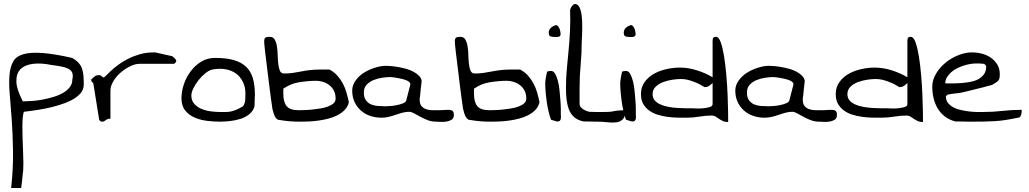

<svg xmlns="http://www.w3.org/2000/svg" viewBox="-20 -601 5090 950"><path d="M35.2 329.1Q45.9 230.5 44.4 146Q43 61.5 38.1 -8.3Q33.2 -78.1 28.3 -133.8Q23.4 -189.5 26.9 -229.5Q30.3 -269.5 44.9 -295.9Q59.6 -322.3 94.7 -332.5Q129.9 -342.8 188 -338.9Q246.1 -335 336.9 -314.5Q357.4 -302.7 369.1 -289.6Q380.9 -276.4 386.2 -260.3Q391.6 -244.1 393.1 -224.6Q394.5 -205.1 394.5 -182.6Q394.5 -157.2 377 -137.7Q359.4 -118.2 332 -104.5Q304.7 -90.8 271 -80.6Q237.3 -70.3 204.6 -64Q171.9 -57.6 143.6 -53.7Q115.2 -49.8 98.6 -47.9Q94.7 -41 92.8 -21Q90.8 -1 90.8 27.3Q90.8 55.7 91.8 87.4Q92.8 119.1 94.2 149.4Q95.7 179.7 95.7 205.1Q95.7 230.5 94.7 244.1Q92.8 252.9 91.8 268.1Q90.8 283.2 88.9 296.9Q86.9 310.5 85.9 319.3L85 329.1ZM235.4 -279.3Q184.6 -290 144 -285.2Q103.5 -280.3 82 -259.3Q60.5 -238.3 61 -199.2Q61.5 -160.2 92.8 -99.6Q110.4 -99.6 134.8 -101.1Q159.2 -102.5 186 -107.4Q212.9 -112.3 240.2 -120.1Q267.6 -127.9 289.6 -140.1Q311.5 -152.3 324.7 -168.9Q337.9 -185.5 337.9 -207Q342.8 -229.5 336.9 -242.2Q331.1 -254.9 316.4 -261.7Q301.8 -268.6 280.8 -272.5Q259.8 -276.4 235.4 -279.3Z M441.4 -190.4Q440.4 -190.4 436.5 -193.8Q432.6 -197.3 432.6 -200.2Q431.6 -200.2 431.6 -202.1V-207Q431.6 -208 432.6 -209Q443.4 -219.7 450.7 -224.6Q458 -229.5 470.7 -229.5Q474.6 -229.5 478 -227.5Q481.4 -225.6 483.4 -223.6Q485.4 -221.7 487.8 -219.7Q490.2 -217.8 493.2 -217.8Q496.1 -217.8 504.9 -227.1Q513.7 -236.3 528.3 -250Q543 -263.7 564.5 -279.8Q585.9 -295.9 612.8 -309.6Q639.6 -323.2 671.4 -332.5Q703.1 -341.8 741.2 -341.8H747.1Q751 -340.8 763.2 -338.4Q775.4 -335.9 789.1 -332.5Q802.7 -329.1 814.9 -326.7Q827.1 -324.2 832 -323.2Q833 -322.3 835.9 -319.8Q838.9 -317.4 841.8 -314.9Q844.7 -312.5 847.2 -309.6Q849.6 -306.6 850.6 -304.7Q850.6 -303.7 851.6 -301.8Q851.6 -301.8 852.1 -300.8Q852.5 -299.8 852.5 -299.8L851.6 -297.9Q851.6 -297.9 851.6 -296.9Q850.6 -295.9 850.6 -294.9Q849.6 -292 845.7 -288.6Q841.8 -285.2 841.8 -285.2H669.9Q648.4 -285.2 623.5 -272.9Q598.6 -260.7 576.7 -241.7Q554.7 -222.7 540.5 -198.7Q526.4 -174.8 526.4 -152.3V-13.7Q515.6 -13.7 510.7 -11.2Q505.9 -8.8 502.4 -5.9Q499 -2.9 495.1 -1Q491.2 1 484.4 1H482.4Q481.4 1 480.5 0Q476.6 -1 473.6 -4.4Q470.7 -7.8 470.7 -8.8Z M877.9 -115.2Q877.9 -148.4 889.6 -183.6Q901.4 -218.8 923.3 -248Q945.3 -277.3 975.6 -295.9Q1005.9 -314.5 1044.9 -314.5Q1099.6 -314.5 1136.7 -303.7Q1173.8 -293 1197.3 -271Q1220.7 -249 1231 -214.4Q1241.2 -179.7 1241.2 -132.8Q1241.2 -129.9 1240.7 -121.6Q1240.2 -113.3 1240.2 -104.5Q1240.2 -95.7 1239.7 -87.4Q1239.3 -79.1 1239.3 -75.2Q1232.4 -50.8 1213.4 -35.6Q1194.3 -20.5 1169.4 -12.7Q1144.5 -4.9 1117.7 -2Q1090.8 1 1069.3 1Q1039.1 1 1005.9 -2.9Q972.7 -6.8 943.8 -19Q915 -31.2 896.5 -54.2Q877.9 -77.1 877.9 -115.2ZM926.8 -127.9Q926.8 -102.5 941.9 -86.4Q957 -70.3 978.5 -61.5Q1000 -52.7 1024.9 -49.8Q1049.8 -46.9 1067.4 -46.9Q1085 -46.9 1098.1 -46.9Q1111.3 -46.9 1124 -49.8Q1136.7 -52.7 1150.4 -58.6Q1164.1 -64.5 1182.6 -75.2Q1192.4 -90.8 1193.4 -106Q1194.3 -121.1 1194.3 -137.7Q1194.3 -170.9 1181.6 -196.3Q1168.9 -221.7 1147.5 -237.3Q1126 -252.9 1096.2 -258.3Q1066.4 -263.7 1030.3 -256.8Q1015.6 -253.9 997.1 -239.3Q978.5 -224.6 962.9 -205.1Q947.3 -185.5 937 -164.6Q926.8 -143.6 926.8 -127.9Z M1354.5 -8.8Q1346.7 -13.7 1341.8 -22Q1336.9 -30.3 1334 -40Q1331.1 -49.8 1328.6 -59.6Q1326.2 -69.3 1326.2 -75.2Q1324.2 -85.9 1321.3 -108.4Q1318.4 -130.9 1314.5 -160.6Q1310.5 -190.4 1306.6 -223.6Q1302.7 -256.8 1298.8 -287.6Q1294.9 -318.4 1292 -342.8Q1289.1 -367.2 1288.1 -379.9Q1288.1 -381.8 1287.6 -387.7Q1287.1 -393.6 1287.1 -395.5Q1287.1 -410.2 1293 -414.6Q1298.8 -418.9 1313.5 -418.9Q1331.1 -418.9 1338.9 -405.8Q1346.7 -392.6 1350.1 -372.1Q1353.5 -351.6 1354 -328.1Q1354.5 -304.7 1356.9 -284.2Q1359.4 -263.7 1365.2 -250.5Q1371.1 -237.3 1385.7 -237.3Q1407.2 -237.3 1428.7 -240.2Q1450.2 -243.2 1471.7 -247.6Q1493.2 -252 1515.1 -254.4Q1537.1 -256.8 1558.6 -256.8H1568.4Q1576.2 -256.8 1584.5 -256.8Q1592.8 -256.8 1600.6 -256.8H1610.4Q1632.8 -245.1 1648.9 -227.1Q1665 -209 1676.3 -188Q1687.5 -167 1694.3 -143.1Q1701.2 -119.1 1706.1 -95.7Q1701.2 -73.2 1686 -57.6Q1670.9 -42 1650.4 -31.2Q1629.9 -20.5 1605.5 -14.2Q1581.1 -7.8 1556.2 -4.4Q1531.2 -1 1508.8 0Q1486.3 1 1468.8 1Q1452.1 1 1439 0.5Q1425.8 0 1413.1 -1Q1400.4 -2 1386.2 -3.9Q1372.1 -5.9 1354.5 -8.8ZM1381.8 -137.7Q1381.8 -95.7 1398.4 -75.7Q1415 -55.7 1458 -55.7Q1466.8 -55.7 1484.4 -56.2Q1502 -56.6 1522 -58.6Q1542 -60.5 1563.5 -64Q1585 -67.4 1602.1 -73.7Q1619.1 -80.1 1629.9 -89.4Q1640.6 -98.6 1640.6 -113.3Q1640.6 -134.8 1632.8 -150.9Q1625 -167 1611.3 -178.2Q1597.7 -189.5 1580.1 -195.3Q1562.5 -201.2 1543 -201.2Q1522.5 -201.2 1501.5 -199.2Q1480.5 -197.3 1459 -193.8Q1437.5 -190.4 1418 -182.1Q1398.4 -173.8 1381.8 -162.1Q1381.8 -158.2 1381.8 -149.4Q1381.8 -140.6 1381.8 -137.7Z M2004.9 -47.9Q1989.3 -47.9 1972.2 -43.5Q1955.1 -39.1 1938.5 -33.2Q1921.9 -27.3 1903.8 -22.9Q1885.7 -18.6 1867.2 -18.6Q1838.9 -18.6 1812.5 -27.3Q1786.1 -36.1 1766.1 -53.7Q1746.1 -71.3 1734.4 -96.2Q1722.7 -121.1 1722.7 -152.3Q1722.7 -179.7 1739.7 -203.1Q1756.8 -226.6 1782.2 -242.2Q1807.6 -257.8 1836.9 -266.6Q1866.2 -275.4 1889.6 -275.4Q1900.4 -275.4 1916.5 -273.9Q1932.6 -272.5 1951.7 -269Q1970.7 -265.6 1990.2 -260.3Q2009.8 -254.9 2025.9 -246.1Q2042 -237.3 2053.2 -226.1Q2064.5 -214.8 2066.4 -200.2Q2066.4 -195.3 2064.5 -183.1Q2062.5 -170.9 2061.5 -157.2Q2060.5 -143.6 2059.1 -131.3Q2057.6 -119.1 2056.6 -113.3V-107.4Q2056.6 -85.9 2066.4 -75.2Q2076.2 -64.5 2090.3 -60.1Q2104.5 -55.7 2120.1 -55.7H2151.4Q2166 -55.7 2169.9 -56.2Q2173.8 -56.6 2175.3 -56.6Q2176.8 -56.6 2180.2 -57.1Q2183.6 -57.6 2199.2 -57.6Q2211.9 -57.6 2218.8 -52.7Q2225.6 -47.9 2225.6 -32.2Q2225.6 -15.6 2214.8 -8.8Q2204.1 -2 2189.5 0.5Q2174.8 2.9 2160.2 2Q2145.5 1 2137.7 1Q2115.2 1 2095.2 -6.8Q2075.2 -14.6 2058.6 -23.9Q2042 -33.2 2028.3 -40.5Q2014.6 -47.9 2004.9 -47.9ZM1780.3 -142.6Q1780.3 -119.1 1790.5 -105Q1800.8 -90.8 1815.9 -84.5Q1831.1 -78.1 1849.6 -76.7Q1868.2 -75.2 1885.7 -75.2Q1892.6 -75.2 1908.7 -76.2Q1924.8 -77.1 1942.4 -80.6Q1960 -84 1974.1 -89.8Q1988.3 -95.7 1990.2 -104.5L2009.8 -180.7Q2011.7 -188.5 2005.9 -194.3Q2000 -200.2 1989.7 -204.1Q1979.5 -208 1967.3 -210.9Q1955.1 -213.9 1943.4 -215.8Q1931.6 -217.8 1922.4 -218.8Q1913.1 -219.7 1911.1 -219.7Q1893.6 -219.7 1870.6 -216.3Q1847.7 -212.9 1827.6 -204.6Q1807.6 -196.3 1793.9 -181.6Q1780.3 -167 1780.3 -142.6Z M2297.9 -8.8Q2290 -13.7 2285.2 -22Q2280.3 -30.3 2277.3 -40Q2274.4 -49.8 2272 -59.6Q2269.5 -69.3 2269.5 -75.2Q2267.6 -85.9 2264.6 -108.4Q2261.7 -130.9 2257.8 -160.6Q2253.9 -190.4 2250 -223.6Q2246.1 -256.8 2242.2 -287.6Q2238.3 -318.4 2235.4 -342.8Q2232.4 -367.2 2231.4 -379.9Q2231.4 -381.8 2231 -387.7Q2230.5 -393.6 2230.5 -395.5Q2230.5 -410.2 2236.3 -414.6Q2242.2 -418.9 2256.8 -418.9Q2274.4 -418.9 2282.2 -405.8Q2290 -392.6 2293.5 -372.1Q2296.9 -351.6 2297.4 -328.1Q2297.9 -304.7 2300.3 -284.2Q2302.7 -263.7 2308.6 -250.5Q2314.5 -237.3 2329.1 -237.3Q2350.6 -237.3 2372.1 -240.2Q2393.6 -243.2 2415 -247.6Q2436.5 -252 2458.5 -254.4Q2480.5 -256.8 2502 -256.8H2511.7Q2519.5 -256.8 2527.8 -256.8Q2536.1 -256.8 2543.9 -256.8H2553.7Q2576.2 -245.1 2592.3 -227.1Q2608.4 -209 2619.6 -188Q2630.9 -167 2637.7 -143.1Q2644.5 -119.1 2649.4 -95.7Q2644.5 -73.2 2629.4 -57.6Q2614.3 -42 2593.8 -31.2Q2573.2 -20.5 2548.8 -14.2Q2524.4 -7.8 2499.5 -4.4Q2474.6 -1 2452.1 0Q2429.7 1 2412.1 1Q2395.5 1 2382.3 0.5Q2369.1 0 2356.4 -1Q2343.8 -2 2329.6 -3.9Q2315.4 -5.9 2297.9 -8.8ZM2325.2 -137.7Q2325.2 -95.7 2341.8 -75.7Q2358.4 -55.7 2401.4 -55.7Q2410.2 -55.7 2427.7 -56.2Q2445.3 -56.6 2465.3 -58.6Q2485.4 -60.5 2506.8 -64Q2528.3 -67.4 2545.4 -73.7Q2562.5 -80.1 2573.2 -89.4Q2584 -98.6 2584 -113.3Q2584 -134.8 2576.2 -150.9Q2568.4 -167 2554.7 -178.2Q2541 -189.5 2523.4 -195.3Q2505.9 -201.2 2486.3 -201.2Q2465.8 -201.2 2444.8 -199.2Q2423.8 -197.3 2402.3 -193.8Q2380.9 -190.4 2361.3 -182.1Q2341.8 -173.8 2325.2 -162.1Q2325.2 -158.2 2325.2 -149.4Q2325.2 -140.6 2325.2 -137.7Z M2706.1 -8.8Q2699.2 -28.3 2693.8 -51.3Q2688.5 -74.2 2685.1 -98.6Q2681.6 -123 2679.7 -146.5Q2677.7 -169.9 2677.7 -190.4Q2677.7 -193.4 2678.7 -201.7Q2679.7 -210 2681.2 -218.8Q2682.6 -227.5 2684.6 -235.8Q2686.5 -244.1 2687.5 -247.1Q2688.5 -248 2696.3 -249Q2704.1 -250 2706.1 -250Q2718.8 -250 2726.6 -236.3Q2734.4 -222.7 2740.2 -201.2Q2746.1 -179.7 2748.5 -153.8Q2751 -127.9 2752.9 -104Q2754.9 -80.1 2754.9 -61.5Q2754.9 -43 2754.9 -36.1Q2754.9 -33.2 2755.4 -26.9Q2755.9 -20.5 2754.9 -14.2Q2753.9 -7.8 2750.5 -3.9Q2747.1 0 2739.3 0H2735.4Q2733.4 0 2729.5 -1.5Q2725.6 -2.9 2720.7 -4.4Q2715.8 -5.9 2711.9 -6.8Q2708 -7.8 2706.1 -8.8ZM2695.3 -439.5Q2695.3 -463.9 2726.6 -475.6Q2733.4 -478.5 2738.8 -473.6Q2744.1 -468.8 2747.6 -460.9Q2751 -453.1 2752.4 -444.8Q2753.9 -436.5 2753.9 -432.6Q2753.9 -426.8 2751 -423.3Q2748 -419.9 2743.7 -418.9Q2739.3 -418 2734.4 -418H2726.6Q2712.9 -418 2704.1 -420.9Q2695.3 -423.8 2695.3 -439.5Z M2780.3 -163.1Q2780.3 -214.8 2784.7 -260.7Q2789.1 -306.6 2793.5 -353.5Q2797.9 -400.4 2800.3 -448.2Q2802.7 -496.1 2800.8 -551.8Q2801.8 -555.7 2803.7 -560.5Q2805.7 -565.4 2809.1 -569.8Q2812.5 -574.2 2816.4 -577.6Q2820.3 -581.1 2825.2 -581.1Q2836.9 -581.1 2844.7 -568.8Q2852.5 -556.6 2856 -537.6Q2859.4 -518.6 2860.4 -496.1Q2861.3 -473.6 2860.8 -452.6Q2860.4 -431.6 2859.4 -416Q2858.4 -400.4 2858.4 -394.5Q2858.4 -336.9 2853 -280.8Q2847.7 -224.6 2847.7 -166V-150.4Q2847.7 -138.7 2847.7 -126Q2847.7 -113.3 2847.7 -101.6V-85.9Q2848.6 -76.2 2854.5 -69.8Q2860.4 -63.5 2867.7 -59.1Q2875 -54.7 2882.8 -51.8Q2890.6 -48.8 2896.5 -47.9Q2900.4 -47.9 2909.7 -47.4Q2918.9 -46.9 2929.7 -46.9Q2940.4 -46.9 2949.7 -46.9Q2959 -46.9 2962.9 -46.9Q2979.5 -46.9 2989.7 -47.4Q3000 -47.9 3006.3 -48.8Q3012.7 -49.8 3018.6 -51.3Q3024.4 -52.7 3031.2 -53.2Q3038.1 -53.7 3047.9 -54.7Q3057.6 -55.7 3074.2 -55.7Q3074.2 -23.4 3061.5 -10.7Q3048.8 2 3028.8 4.4Q3008.8 6.8 2984.9 3.9Q2960.9 1 2938.5 1H2924.8Q2915 1 2903.3 0.5Q2891.6 0 2880.9 0H2868.2Q2837.9 -5.9 2820.3 -22Q2802.7 -38.1 2794.4 -61Q2786.1 -84 2783.2 -110.4Q2780.3 -136.7 2780.3 -163.1Z M3077.1 -8.8Q3070.3 -28.3 3064.9 -51.3Q3059.6 -74.2 3056.2 -98.6Q3052.7 -123 3050.8 -146.5Q3048.8 -169.9 3048.8 -190.4Q3048.8 -193.4 3049.8 -201.7Q3050.8 -210 3052.2 -218.8Q3053.7 -227.5 3055.7 -235.8Q3057.6 -244.1 3058.6 -247.1Q3059.6 -248 3067.4 -249Q3075.2 -250 3077.1 -250Q3089.8 -250 3097.7 -236.3Q3105.5 -222.7 3111.3 -201.2Q3117.2 -179.7 3119.6 -153.8Q3122.1 -127.9 3124 -104Q3126 -80.1 3126 -61.5Q3126 -43 3126 -36.1Q3126 -33.2 3126.5 -26.9Q3127 -20.5 3126 -14.2Q3125 -7.8 3121.6 -3.9Q3118.2 0 3110.4 0H3106.4Q3104.5 0 3100.6 -1.5Q3096.7 -2.9 3091.8 -4.4Q3086.9 -5.9 3083 -6.8Q3079.1 -7.8 3077.1 -8.8ZM3066.4 -439.5Q3066.4 -463.9 3097.7 -475.6Q3104.5 -478.5 3109.9 -473.6Q3115.2 -468.8 3118.7 -460.9Q3122.1 -453.1 3123.5 -444.8Q3125 -436.5 3125 -432.6Q3125 -426.8 3122.1 -423.3Q3119.1 -419.9 3114.7 -418.9Q3110.4 -418 3105.5 -418H3097.7Q3084 -418 3075.2 -420.9Q3066.4 -423.8 3066.4 -439.5Z M3502.9 -29.3Q3470.7 -29.3 3439.9 -23.9Q3409.2 -18.6 3377.9 -18.6Q3356.4 -18.6 3331.5 -19Q3306.6 -19.5 3281.7 -22.9Q3256.8 -26.4 3233.4 -33.7Q3210 -41 3191.9 -54.2Q3173.8 -67.4 3162.6 -86.9Q3151.4 -106.4 3151.4 -135.7Q3151.4 -170.9 3170.4 -196.3Q3189.5 -221.7 3217.3 -236.8Q3245.1 -252 3278.8 -259.3Q3312.5 -266.6 3343.8 -266.6Q3384.8 -266.6 3427.2 -253.4Q3469.7 -240.2 3505.9 -218.8V-399.4Q3505.9 -412.1 3510.3 -415.5Q3514.6 -418.9 3522.5 -418.9Q3536.1 -418.9 3545.9 -392.1Q3555.7 -365.2 3562.5 -323.2Q3569.3 -281.2 3573.7 -230.5Q3578.1 -179.7 3580.1 -132.8Q3582 -85.9 3582.5 -49.3Q3583 -12.7 3583 2.9Q3567.4 2.9 3556.2 -2.4Q3544.9 -7.8 3536.6 -13.7Q3528.3 -19.5 3520.5 -24.4Q3512.7 -29.3 3502.9 -29.3ZM3209 -135.7Q3209 -116.2 3219.7 -104Q3230.5 -91.8 3248 -84Q3265.6 -76.2 3287.1 -72.3Q3308.6 -68.4 3330.1 -66.9Q3351.6 -65.4 3371.1 -65.4H3403.3Q3405.3 -65.4 3421.4 -64.5Q3437.5 -63.5 3456.1 -64.9Q3474.6 -66.4 3490.2 -70.8Q3505.9 -75.2 3505.9 -85.9V-190.4Q3495.1 -179.7 3486.8 -174.8Q3478.5 -169.9 3465.8 -169.9Q3464.8 -169.9 3455.1 -176.3Q3445.3 -182.6 3429.2 -189.9Q3413.1 -197.3 3392.1 -203.6Q3371.1 -210 3346.7 -210Q3330.1 -210 3306.6 -206.5Q3283.2 -203.1 3261.2 -194.8Q3239.3 -186.5 3224.1 -171.9Q3209 -157.2 3209 -135.7Z M3900.4 -47.9Q3884.8 -47.9 3867.7 -43.5Q3850.6 -39.1 3834 -33.2Q3817.4 -27.3 3799.3 -22.9Q3781.2 -18.6 3762.7 -18.6Q3734.4 -18.6 3708 -27.3Q3681.6 -36.1 3661.6 -53.7Q3641.6 -71.3 3629.9 -96.2Q3618.2 -121.1 3618.2 -152.3Q3618.2 -179.7 3635.3 -203.1Q3652.3 -226.6 3677.7 -242.2Q3703.1 -257.8 3732.4 -266.6Q3761.7 -275.4 3785.2 -275.4Q3795.9 -275.4 3812 -273.9Q3828.1 -272.5 3847.2 -269Q3866.2 -265.6 3885.7 -260.3Q3905.3 -254.9 3921.4 -246.1Q3937.5 -237.3 3948.7 -226.1Q3960 -214.8 3961.9 -200.2Q3961.9 -195.3 3960 -183.1Q3958 -170.9 3957 -157.2Q3956.1 -143.6 3954.6 -131.3Q3953.1 -119.1 3952.1 -113.3V-107.4Q3952.1 -85.9 3961.9 -75.2Q3971.7 -64.5 3985.8 -60.1Q4000 -55.7 4015.6 -55.7H4046.9Q4061.5 -55.7 4065.4 -56.2Q4069.3 -56.6 4070.8 -56.6Q4072.3 -56.6 4075.7 -57.1Q4079.1 -57.6 4094.7 -57.6Q4107.4 -57.6 4114.3 -52.7Q4121.1 -47.9 4121.1 -32.2Q4121.1 -15.6 4110.4 -8.8Q4099.6 -2 4085 0.5Q4070.3 2.9 4055.7 2Q4041 1 4033.2 1Q4010.7 1 3990.7 -6.8Q3970.7 -14.6 3954.1 -23.9Q3937.5 -33.2 3923.8 -40.5Q3910.2 -47.9 3900.4 -47.9ZM3675.8 -142.6Q3675.8 -119.1 3686 -105Q3696.3 -90.8 3711.4 -84.5Q3726.6 -78.1 3745.1 -76.7Q3763.7 -75.2 3781.2 -75.2Q3788.1 -75.2 3804.2 -76.2Q3820.3 -77.1 3837.9 -80.6Q3855.5 -84 3869.6 -89.8Q3883.8 -95.7 3885.7 -104.5L3905.3 -180.7Q3907.2 -188.5 3901.4 -194.3Q3895.5 -200.2 3885.3 -204.1Q3875 -208 3862.8 -210.9Q3850.6 -213.9 3838.9 -215.8Q3827.1 -217.8 3817.9 -218.8Q3808.6 -219.7 3806.6 -219.7Q3789.1 -219.7 3766.1 -216.3Q3743.2 -212.9 3723.1 -204.6Q3703.1 -196.3 3689.5 -181.6Q3675.8 -167 3675.8 -142.6Z M4466.8 -29.3Q4434.6 -29.3 4403.8 -23.9Q4373 -18.6 4341.8 -18.6Q4320.3 -18.6 4295.4 -19Q4270.5 -19.5 4245.6 -22.9Q4220.7 -26.4 4197.3 -33.7Q4173.8 -41 4155.8 -54.2Q4137.7 -67.4 4126.5 -86.9Q4115.2 -106.4 4115.2 -135.7Q4115.2 -170.9 4134.3 -196.3Q4153.3 -221.7 4181.2 -236.8Q4209 -252 4242.7 -259.3Q4276.4 -266.6 4307.6 -266.6Q4348.6 -266.6 4391.1 -253.4Q4433.6 -240.2 4469.7 -218.8V-399.4Q4469.7 -412.1 4474.1 -415.5Q4478.5 -418.9 4486.3 -418.9Q4500 -418.9 4509.8 -392.1Q4519.5 -365.2 4526.4 -323.2Q4533.2 -281.2 4537.6 -230.5Q4542 -179.7 4543.9 -132.8Q4545.9 -85.9 4546.4 -49.3Q4546.9 -12.7 4546.9 2.9Q4531.2 2.9 4520 -2.4Q4508.8 -7.8 4500.5 -13.7Q4492.2 -19.5 4484.4 -24.4Q4476.6 -29.3 4466.8 -29.3ZM4172.9 -135.7Q4172.9 -116.2 4183.6 -104Q4194.3 -91.8 4211.9 -84Q4229.5 -76.2 4251 -72.3Q4272.5 -68.4 4293.9 -66.9Q4315.4 -65.4 4335 -65.4H4367.2Q4369.1 -65.4 4385.3 -64.5Q4401.4 -63.5 4419.9 -64.9Q4438.5 -66.4 4454.1 -70.8Q4469.7 -75.2 4469.7 -85.9V-190.4Q4459 -179.7 4450.7 -174.8Q4442.4 -169.9 4429.7 -169.9Q4428.7 -169.9 4418.9 -176.3Q4409.2 -182.6 4393.1 -189.9Q4377 -197.3 4356 -203.6Q4335 -210 4310.5 -210Q4293.9 -210 4270.5 -206.5Q4247.1 -203.1 4225.1 -194.8Q4203.1 -186.5 4188 -171.9Q4172.9 -157.2 4172.9 -135.7Z M4592.8 -171.9Q4592.8 -205.1 4611.3 -236.3Q4629.9 -267.6 4658.7 -291Q4687.5 -314.5 4722.2 -328.1Q4756.8 -341.8 4788.1 -341.8Q4813.5 -341.8 4838.4 -335.4Q4863.3 -329.1 4882.8 -315.4Q4902.3 -301.8 4914.6 -281.7Q4926.8 -261.7 4926.8 -234.4Q4926.8 -221.7 4925.3 -214.4Q4923.8 -207 4918.9 -201.7Q4914.1 -196.3 4906.7 -191.9Q4899.4 -187.5 4888.7 -180.7Q4882.8 -179.7 4871.1 -176.3Q4859.4 -172.9 4844.2 -168.9Q4829.1 -165 4812.5 -161.1Q4795.9 -157.2 4780.8 -153.3Q4765.6 -149.4 4753.9 -146.5Q4742.2 -143.6 4736.3 -142.6Q4733.4 -141.6 4723.6 -140.6Q4713.9 -139.6 4702.6 -138.2Q4691.4 -136.7 4681.6 -135.3Q4671.9 -133.8 4669.9 -132.8Q4667 -131.8 4663.6 -128.4Q4660.2 -125 4660.2 -124Q4660.2 -104.5 4670.9 -91.3Q4681.6 -78.1 4698.2 -69.3Q4714.8 -60.5 4735.8 -56.2Q4756.8 -51.8 4777.3 -49.3Q4797.9 -46.9 4815.4 -46.9Q4833 -46.9 4843.8 -46.9Q4892.6 -46.9 4939.5 -52.2Q4986.3 -57.6 5035.2 -57.6V-49.8Q5035.2 -43.9 5033.7 -37.6Q5032.2 -31.2 5029.3 -25.9Q5026.4 -20.5 5021.5 -19.5Q4984.4 -11.7 4955.6 -7.3Q4926.8 -2.9 4901.4 -1.5Q4876 0 4848.6 0.5Q4821.3 1 4788.1 1H4771.5Q4760.7 1 4748 0.5Q4735.4 0 4723.6 0H4707Q4676.8 -7.8 4654.8 -24.9Q4632.8 -42 4619.1 -65.4Q4605.5 -88.9 4599.1 -116.2Q4592.8 -143.6 4592.8 -171.9ZM4811.5 -287.1Q4798.8 -287.1 4782.7 -284.7Q4766.6 -282.2 4749.5 -276.9Q4732.4 -271.5 4715.8 -263.2Q4699.2 -254.9 4686.5 -243.7Q4673.8 -232.4 4665.5 -218.8Q4657.2 -205.1 4657.2 -188.5H4697.3Q4718.8 -188.5 4741.2 -190.4Q4763.7 -192.4 4785.2 -196.8Q4806.6 -201.2 4822.8 -210.4Q4838.9 -219.7 4849.1 -234.4Q4859.4 -249 4859.4 -270.5V-275.4L4849.6 -285.2Q4847.7 -285.2 4842.3 -285.6Q4836.9 -286.1 4831.1 -286.6Q4825.2 -287.1 4819.8 -287.1Q4814.5 -287.1 4811.5 -287.1Z"/></svg>

Font: Swanky and Moo Moo
Style: Regular
Weight: 400
Designer: Kimberly Geswein
Foundry: Kimberly Geswein
Version: Version 1.002 2001